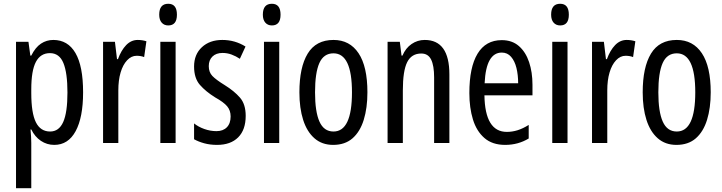

<svg xmlns="http://www.w3.org/2000/svg" viewBox="-20 -759 3834 1019"><path d="M263 -547Q340 -547 380.5 -477.5Q421 -408 421 -269Q421 -136 381.5 -63Q342 10 268 10Q229 10 197 -11.5Q165 -33 146 -72H142Q144 -51 145 -33Q146 -15 146 0V240H65V-537H131L141 -464H146Q168 -508 197.5 -527.5Q227 -547 263 -547ZM245 -477Q195 -477 170.5 -430.5Q146 -384 146 -285V-265Q146 -159 170.5 -110Q195 -61 246 -61Q293 -61 315.5 -111.5Q338 -162 338 -268Q338 -372 316.5 -424.5Q295 -477 245 -477Z M711 -547Q735 -547 757 -540L745 -456Q728 -463 705 -463Q677 -463 654.5 -439Q632 -415 620 -374Q608 -333 608 -280V0H527V-537H590L601 -445H606Q623 -492 649.5 -519.5Q676 -547 711 -547Z M873 -739Q919 -739 919 -681Q919 -624 873 -624Q851 -624 838 -639Q825 -654 825 -681Q825 -739 873 -739ZM912 -537V0H831V-537Z M1284 -144Q1284 -70 1244 -30Q1204 10 1132 10Q1095 10 1064 1.5Q1033 -7 1010 -20V-104Q1032 -86 1064 -74.5Q1096 -63 1129 -63Q1164 -63 1184 -83.5Q1204 -104 1204 -141Q1204 -173 1185.5 -195Q1167 -217 1122 -242Q1072 -273 1041 -308.5Q1010 -344 1010 -406Q1010 -470 1051.5 -508.5Q1093 -547 1160 -547Q1227 -547 1283 -512L1253 -447Q1232 -461 1209 -469.5Q1186 -478 1161 -478Q1127 -478 1107.5 -459Q1088 -440 1088 -408Q1088 -376 1107 -356Q1126 -336 1173 -307Q1223 -276 1253.5 -241Q1284 -206 1284 -144Z M1423 -739Q1469 -739 1469 -681Q1469 -624 1423 -624Q1401 -624 1388 -639Q1375 -654 1375 -681Q1375 -739 1423 -739ZM1462 -537V0H1381V-537Z M1930 -269Q1930 -186 1910.5 -123Q1891 -60 1851 -25Q1811 10 1748 10Q1689 10 1649 -25Q1609 -60 1589 -122.5Q1569 -185 1569 -269Q1569 -402 1613 -474.5Q1657 -547 1750 -547Q1836 -547 1883 -476.5Q1930 -406 1930 -269ZM1652 -269Q1652 -166 1675.5 -113.5Q1699 -61 1750 -61Q1848 -61 1848 -269Q1848 -476 1750 -476Q1698 -476 1675 -424.5Q1652 -373 1652 -269Z M2234 -547Q2365 -547 2365 -364V0H2284V-348Q2284 -411 2268 -443Q2252 -475 2216 -475Q2164 -475 2141 -429Q2118 -383 2118 -279V0H2037V-537H2102L2111 -464H2116Q2133 -504 2164.5 -525.5Q2196 -547 2234 -547Z M2643 -546Q2698 -546 2734 -514.5Q2770 -483 2788 -429.5Q2806 -376 2806 -309V-253H2551Q2554 -59 2670 -59Q2699 -59 2727.5 -68Q2756 -77 2786 -96V-24Q2730 10 2661 10Q2593 10 2551 -26.5Q2509 -63 2490 -125Q2471 -187 2471 -265Q2471 -402 2514.5 -474Q2558 -546 2643 -546ZM2643 -480Q2602 -480 2579 -440Q2556 -400 2552 -317H2730Q2730 -361 2721 -398Q2712 -435 2692.5 -457.5Q2673 -480 2643 -480Z M2953 -739Q2999 -739 2999 -681Q2999 -624 2953 -624Q2931 -624 2918 -639Q2905 -654 2905 -681Q2905 -739 2953 -739ZM2992 -537V0H2911V-537Z M3306 -547Q3330 -547 3352 -540L3340 -456Q3323 -463 3300 -463Q3272 -463 3249.5 -439Q3227 -415 3215 -374Q3203 -333 3203 -280V0H3122V-537H3185L3196 -445H3201Q3218 -492 3244.5 -519.5Q3271 -547 3306 -547Z M3752 -269Q3752 -186 3732.5 -123Q3713 -60 3673 -25Q3633 10 3570 10Q3511 10 3471 -25Q3431 -60 3411 -122.5Q3391 -185 3391 -269Q3391 -402 3435 -474.5Q3479 -547 3572 -547Q3658 -547 3705 -476.5Q3752 -406 3752 -269ZM3474 -269Q3474 -166 3497.5 -113.5Q3521 -61 3572 -61Q3670 -61 3670 -269Q3670 -476 3572 -476Q3520 -476 3497 -424.5Q3474 -373 3474 -269Z"/></svg>

Font: Noto Sans Malayalam ExtraCondensed
Style: Regular
Weight: 400
Width: 2
Designer: Jelle Bosma - Monotype Design Team
Foundry: Monotype Imaging Inc.
Version: Version 2.104; ttfautohint (v1.8.4.7-5d5b)